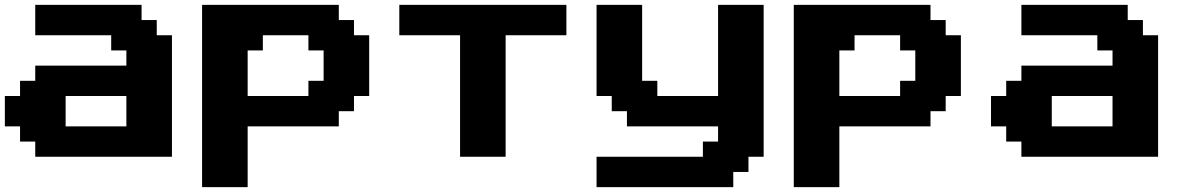

<svg xmlns="http://www.w3.org/2000/svg" viewBox="-20 -645 4909 790"><path d="M125 0H687.5V-500H625V-562.5H562.5V-625H125V-500H437.5V-437.5H500V-375H125V-312.5H62.5V-250H0V-125H62.5V-62.5H125ZM500 -125H250V-250H500Z M811.5 125H999V-125H1374V-187.5H1436.5V-250H1499V-500H1436.5V-562.5H1374V-625H811.5ZM1249 -250H999V-437.5H1061.5V-500H1249V-437.5H1311.5V-312.5H1249Z M1873 0H2060.5V-500H2310.5V-625H1623V-500H1873Z M2434.6 125H2997.1V62.5H3059.6V0H3122.1V-625H2934.6V-250H2684.6V-312.5H2622.1V-625H2434.6V-250H2497.1V-187.5H2559.6V-125H2934.6V-62.5H2872.1V0H2434.6Z M3246.1 125H3433.6V-125H3808.6V-187.5H3871.1V-250H3933.6V-500H3871.1V-562.5H3808.6V-625H3246.1ZM3683.6 -250H3433.6V-437.5H3496.1V-500H3683.6V-437.5H3746.1V-312.5H3683.6Z M4182.6 0H4745.1V-500H4682.6V-562.5H4620.1V-625H4182.6V-500H4495.1V-437.5H4557.6V-375H4182.6V-312.5H4120.1V-250H4057.6V-125H4120.1V-62.5H4182.6ZM4557.6 -125H4307.6V-250H4557.6Z"/></svg>

Font: Faithful 32x
Style: Semibold
Weight: 400
Foundry: Faithful Resource Pack
Version: Version 1.0; January 27, 2023